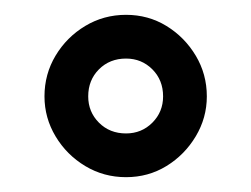

<svg xmlns="http://www.w3.org/2000/svg" viewBox="-20 -830 339 259"><path d="M150 -591Q120 -591 95 -606Q70 -621 55 -646Q40 -671 40 -700Q40 -730 55 -755Q70 -780 95 -795Q120 -810 150 -810Q180 -810 204.5 -795Q229 -780 244 -755Q259 -730 259 -700Q259 -671 244 -646Q229 -621 204.5 -606Q180 -591 150 -591ZM99 -700Q99 -679 113.5 -664.5Q128 -650 150 -650Q171 -650 185.5 -664.5Q200 -679 200 -700Q200 -722 185.5 -736.5Q171 -751 150 -751Q128 -751 113.5 -736.5Q99 -722 99 -700Z"/></svg>

Font: Big Shoulders Display Black
Style: Regular
Weight: 900
Designer: Patric King
Foundry: XO Type Co
Version: Version 1.000; ttfautohint (v1.8.2)